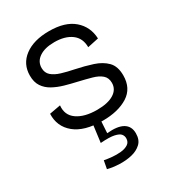

<svg xmlns="http://www.w3.org/2000/svg" viewBox="-186 -634 898 990"><g transform="rotate(-30 263.0 -139.0)"><path d="M270 12Q161 12 105 -34Q49 -80 52 -155L118 -167Q112 -111 155 -81Q198 -51 273 -51Q337 -51 372.5 -73Q408 -95 408 -134Q408 -164 388.5 -181Q369 -198 335 -207.5Q301 -217 258 -227Q222 -235 187 -245Q152 -255 123 -271Q94 -287 77 -312.5Q60 -338 60 -377Q60 -446 114 -486.5Q168 -527 260 -527Q355 -527 406 -483Q457 -439 460 -368L394 -354Q394 -408 356 -436Q318 -464 255 -464Q198 -464 165 -441.5Q132 -419 132 -381Q132 -352 151.5 -335Q171 -318 204 -308Q237 -298 277 -290Q330 -279 376 -264Q422 -249 450 -220.5Q478 -192 478 -138Q478 -61 420 -24.5Q362 12 270 12ZM163 239 172 191Q191 195 217.5 197.5Q244 200 269.5 197.5Q295 195 312 184Q329 173 329 150Q329 136 320 125Q311 114 284.5 108Q258 102 203 106L217 -2H262L257 79Q321 73 353 92Q385 111 385 153Q385 192 362.5 213Q340 234 305.5 242Q271 250 233 248.5Q195 247 163 239Z"/></g></svg>

Font: Bricolage Grotesque 10pt Light
Style: Regular
Weight: 300
Designer: Mathieu Triay
Foundry: Atelier Triay
Version: Version 1.000; ttfautohint (v1.8.4.7-5d5b);gftools[0.9.32]